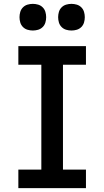

<svg xmlns="http://www.w3.org/2000/svg" viewBox="-20 -974 540 994"><path d="M75 0V-96H194V-639H75V-735H425V-639H306V-96H425V0ZM350 -816Q336 -816 322.5 -820Q309 -824 299 -834Q289 -844 285 -857.5Q281 -871 281 -885Q281 -899 285 -912.5Q289 -926 299 -936Q309 -946 322.5 -950Q336 -954 350 -954Q364 -954 377.5 -950Q391 -946 401 -936Q411 -926 415 -912.5Q419 -899 419 -885Q419 -871 415 -857.5Q411 -844 401 -834Q391 -824 377.5 -820Q364 -816 350 -816ZM150 -816Q136 -816 122.5 -820Q109 -824 99 -834Q89 -844 85 -857.5Q81 -871 81 -885Q81 -899 85 -912.5Q89 -926 99 -936Q109 -946 122.5 -950Q136 -954 150 -954Q164 -954 177.5 -950Q191 -946 201 -936Q211 -926 215 -912.5Q219 -899 219 -885Q219 -871 215 -857.5Q211 -844 201 -834Q191 -824 177.5 -820Q164 -816 150 -816Z"/></svg>

Font: Iosevka Term
Style: Bold
Weight: 700
Monospace: yes
Designer: Belleve Invis
Foundry: Belleve Invis
Version: Version 30.0.1